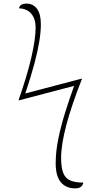

<svg xmlns="http://www.w3.org/2000/svg" viewBox="-20 -802 580 1062"><path d="M396 240Q345 240 316.5 206Q288 172 288 101Q288 36 303 -36.5Q318 -109 341.5 -183.5Q365 -258 390 -327L85 -247L83 -249Q129 -380 153 -482.5Q177 -585 177 -649Q177 -697 153.5 -725.5Q130 -754 85 -756Q90 -782 127 -782Q163 -782 184.5 -753.5Q206 -725 206 -668Q206 -626 197.5 -573.5Q189 -521 170.5 -451Q152 -381 120 -285L431 -367L433 -365Q375 -217 346.5 -109Q318 -1 318 71Q318 125 330 155Q342 185 369.5 196.5Q397 208 441 208Q435 240 396 240Z"/></svg>

Font: Noto Serif Thin
Style: Italic
Weight: 100
Italic angle: -12°
Designer: Monotype Design Team
Foundry: Monotype Imaging Inc.
Version: Version 2.014; ttfautohint (v1.8.4.7-5d5b)